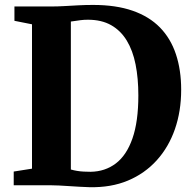

<svg xmlns="http://www.w3.org/2000/svg" viewBox="-20 -770 799 798"><path d="M351.5 8Q332.5 7.5 310.8 6.2Q289 5 267 3.5Q245 2 225.2 1Q205.5 0 190 0H37V-57L113 -69V-669L40 -683.5V-743H188.5Q220.5 -743 249.5 -744.8Q278.5 -746.5 307.2 -748Q336 -749.5 367 -749.5Q462 -749.5 531 -725.5Q600 -701.5 644.8 -655.8Q689.5 -610 711.2 -544.5Q733 -479 733 -397Q733 -308 707 -233.2Q681 -158.5 631.5 -103.8Q582 -49 511.8 -19.5Q441.5 10 351.5 8ZM357 -56Q417 -57 461.5 -90.8Q506 -124.5 530.5 -194.5Q555 -264.5 555 -373.5Q555 -444.5 543.5 -502.2Q532 -560 506.8 -601.5Q481.5 -643 441.8 -665.5Q402 -688 345.5 -688Q328.5 -688 315 -686.2Q301.5 -684.5 291.2 -682.8Q281 -681 274.5 -680.5V-65.5Q286.5 -62 300 -59.8Q313.5 -57.5 327.8 -56.8Q342 -56 357 -56Z"/></svg>

Font: Merriweather 36pt ExtraBold
Style: Regular
Weight: 800
Designer: Eben Sorkin
Foundry: Eben Sorkin
Version: Version 2.100